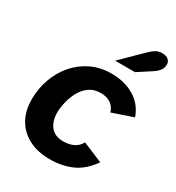

<svg xmlns="http://www.w3.org/2000/svg" viewBox="-176 -830 873 951"><g transform="rotate(30 260.5 -355.0)"><path d="M253 12Q182 12 131.5 -14.5Q81 -41 54 -88.5Q27 -136 27 -201Q27 -263 47 -318.5Q67 -374 103.5 -416.5Q140 -459 191.5 -484Q243 -509 307 -509Q381 -509 437 -476Q493 -443 515 -379L397 -339Q388 -369 365 -384Q342 -399 309 -399Q270 -399 243 -379.5Q216 -360 200 -329.5Q184 -299 176.5 -266Q169 -233 169 -207Q169 -159 193 -128.5Q217 -98 267 -98Q295 -98 320.5 -108.5Q346 -119 363 -148L477 -100Q432 -36 375.5 -12Q319 12 253 12ZM289 -573 408 -690Q426 -707 440 -714.5Q454 -722 473 -722Q497 -722 509 -711Q521 -700 521 -684Q521 -661 506 -645Q491 -629 469 -616L403 -573Z"/></g></svg>

Font: Atkinson Hyperlegible Next
Style: Bold Italic
Weight: 700
Italic angle: -12°
Designer: Elliott Scott, Megan Eiswerth, Linus Boman, Theodore Petrosky, Letters from Sweden
Foundry: Applied Design Works, Letters from Sweden
Version: Version 2.001